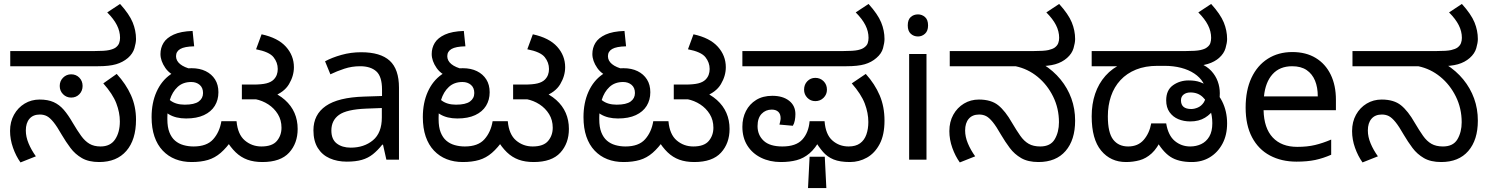

<svg xmlns="http://www.w3.org/2000/svg" viewBox="-20 -810 7559 974"><path d="M483 12Q430 12 395.5 -8Q361 -28 337.5 -59.5Q314 -91 294 -125Q269 -169 251 -191Q233 -213 217.5 -221Q202 -229 182 -229Q148 -229 129.5 -207.5Q111 -186 111 -148Q111 -116 125 -82.5Q139 -49 162 -17L84 14Q61 -18 46 -60.5Q31 -103 31 -146Q31 -192 51 -228Q71 -264 105 -284.5Q139 -305 181 -305Q223 -305 252 -292Q281 -279 303.5 -253Q326 -227 349 -187Q372 -148 391.5 -121Q411 -94 434 -80.5Q457 -67 490 -67Q540 -67 564 -103Q588 -139 588 -194Q588 -239 570 -286Q552 -333 504 -387L572 -435Q619 -384 644.5 -327Q670 -270 670 -203Q670 -101 621 -44.5Q572 12 483 12ZM341 -315Q317 -315 300 -332Q283 -349 283 -374Q283 -399 300 -416Q317 -433 341 -433Q366 -433 382.5 -416Q399 -399 399 -374Q399 -349 382.5 -332Q366 -315 341 -315ZM32 -474V-551H458Q512 -551 534 -556Q556 -561 567 -569Q580 -579 584.5 -591.5Q589 -604 589 -618Q589 -651 573 -682.5Q557 -714 524 -747L589 -790Q636 -738 653 -696.5Q670 -655 670 -612Q670 -593 662 -565.5Q654 -538 629 -516Q603 -494 568.5 -484Q534 -474 477 -474Z M952 12Q907 12 870 -2.5Q833 -17 805.5 -46Q778 -75 763.5 -117.5Q749 -160 749 -216Q749 -288 774 -344Q799 -400 844.5 -432Q890 -464 952 -464Q993 -464 1023.5 -449Q1054 -434 1071 -407Q1088 -380 1088 -342Q1088 -303 1069.5 -273Q1051 -243 1014.5 -226Q978 -209 924 -209Q872 -209 837 -230Q802 -251 783 -274L803 -340Q816 -322 844 -300.5Q872 -279 917 -279Q966 -279 988 -295Q1010 -311 1010 -338Q1010 -365 993 -379.5Q976 -394 950 -394Q908 -394 881 -369Q854 -344 841.5 -303Q829 -262 829 -215V-205Q829 -165 839.5 -138.5Q850 -112 868 -96.5Q886 -81 910.5 -74Q935 -67 962 -67Q1029 -67 1061.5 -103.5Q1094 -140 1103 -195H1180Q1186 -128 1222 -97.5Q1258 -67 1306 -67Q1361 -67 1384.5 -95Q1408 -123 1408 -162Q1408 -201 1389.5 -231Q1371 -261 1341 -280.5Q1311 -300 1275 -307L1343 -352Q1393 -332 1425.5 -303Q1458 -274 1474 -237Q1490 -200 1490 -156Q1490 -83 1446.5 -35.5Q1403 12 1311 12Q1268 12 1235 0Q1202 -12 1175.5 -37.5Q1149 -63 1126 -102L1159 -103Q1129 -60 1099.5 -34.5Q1070 -9 1034.5 1.5Q999 12 952 12ZM898 -412Q844 -429 819 -465Q794 -501 794 -536Q794 -567 809.5 -592.5Q825 -618 861 -634.5Q897 -651 957 -653L965 -575Q916 -574 894.5 -561.5Q873 -549 873 -525Q873 -502 893.5 -485Q914 -468 955 -458ZM1207 -306V-381H1264Q1307 -381 1331 -387Q1355 -393 1368 -406Q1379 -417 1384 -430.5Q1389 -444 1389 -460Q1389 -493 1367.5 -520Q1346 -547 1279 -560L1307 -636Q1390 -618 1430.5 -573Q1471 -528 1471 -469Q1471 -425 1446 -383Q1421 -341 1362 -320Q1349 -316 1339 -312.5Q1329 -309 1317.5 -307.5Q1306 -306 1286 -306Z M1812 -545Q1910 -545 1957 -502Q2004 -459 2004 -365V0H1940L1923 -76H1919Q1896 -47 1871.5 -27.5Q1847 -8 1815.5 1Q1784 10 1739 10Q1691 10 1652.5 -7Q1614 -24 1592 -59.5Q1570 -95 1570 -149Q1570 -229 1633 -272.5Q1696 -316 1827 -320L1918 -323V-355Q1918 -422 1889 -448Q1860 -474 1807 -474Q1765 -474 1727 -461.5Q1689 -449 1656 -433L1629 -499Q1664 -518 1712 -531.5Q1760 -545 1812 -545ZM1838 -259Q1738 -255 1699.5 -227Q1661 -199 1661 -148Q1661 -103 1688.5 -82Q1716 -61 1759 -61Q1827 -61 1872 -98.5Q1917 -136 1917 -214V-262Z M2328 12Q2283 12 2246 -2.5Q2209 -17 2181.5 -46Q2154 -75 2139.5 -117.5Q2125 -160 2125 -216Q2125 -288 2150 -344Q2175 -400 2220.5 -432Q2266 -464 2328 -464Q2369 -464 2399.5 -449Q2430 -434 2447 -407Q2464 -380 2464 -342Q2464 -303 2445.5 -273Q2427 -243 2390.5 -226Q2354 -209 2300 -209Q2248 -209 2213 -230Q2178 -251 2159 -274L2179 -340Q2192 -322 2220 -300.5Q2248 -279 2293 -279Q2342 -279 2364 -295Q2386 -311 2386 -338Q2386 -365 2369 -379.5Q2352 -394 2326 -394Q2284 -394 2257 -369Q2230 -344 2217.5 -303Q2205 -262 2205 -215V-205Q2205 -165 2215.5 -138.5Q2226 -112 2244 -96.5Q2262 -81 2286.5 -74Q2311 -67 2338 -67Q2405 -67 2437.5 -103.5Q2470 -140 2479 -195H2556Q2562 -128 2598 -97.5Q2634 -67 2682 -67Q2737 -67 2760.5 -95Q2784 -123 2784 -162Q2784 -201 2765.5 -231Q2747 -261 2717 -280.5Q2687 -300 2651 -307L2719 -352Q2769 -332 2801.5 -303Q2834 -274 2850 -237Q2866 -200 2866 -156Q2866 -83 2822.5 -35.5Q2779 12 2687 12Q2644 12 2611 0Q2578 -12 2551.5 -37.5Q2525 -63 2502 -102L2535 -103Q2505 -60 2475.5 -34.5Q2446 -9 2410.5 1.5Q2375 12 2328 12ZM2274 -412Q2220 -429 2195 -465Q2170 -501 2170 -536Q2170 -567 2185.5 -592.5Q2201 -618 2237 -634.5Q2273 -651 2333 -653L2341 -575Q2292 -574 2270.5 -561.5Q2249 -549 2249 -525Q2249 -502 2269.5 -485Q2290 -468 2331 -458ZM2583 -306V-381H2640Q2683 -381 2707 -387Q2731 -393 2744 -406Q2755 -417 2760 -430.5Q2765 -444 2765 -460Q2765 -493 2743.5 -520Q2722 -547 2655 -560L2683 -636Q2766 -618 2806.5 -573Q2847 -528 2847 -469Q2847 -425 2822 -383Q2797 -341 2738 -320Q2725 -316 2715 -312.5Q2705 -309 2693.5 -307.5Q2682 -306 2662 -306Z M3143 12Q3098 12 3061 -2.5Q3024 -17 2996.5 -46Q2969 -75 2954.5 -117.5Q2940 -160 2940 -216Q2940 -288 2965 -344Q2990 -400 3035.5 -432Q3081 -464 3143 -464Q3184 -464 3214.5 -449Q3245 -434 3262 -407Q3279 -380 3279 -342Q3279 -303 3260.5 -273Q3242 -243 3205.5 -226Q3169 -209 3115 -209Q3063 -209 3028 -230Q2993 -251 2974 -274L2994 -340Q3007 -322 3035 -300.5Q3063 -279 3108 -279Q3157 -279 3179 -295Q3201 -311 3201 -338Q3201 -365 3184 -379.5Q3167 -394 3141 -394Q3099 -394 3072 -369Q3045 -344 3032.5 -303Q3020 -262 3020 -215V-205Q3020 -165 3030.5 -138.5Q3041 -112 3059 -96.5Q3077 -81 3101.5 -74Q3126 -67 3153 -67Q3220 -67 3252.5 -103.5Q3285 -140 3294 -195H3371Q3377 -128 3413 -97.5Q3449 -67 3497 -67Q3552 -67 3575.5 -95Q3599 -123 3599 -162Q3599 -201 3580.5 -231Q3562 -261 3532 -280.5Q3502 -300 3466 -307L3534 -352Q3584 -332 3616.5 -303Q3649 -274 3665 -237Q3681 -200 3681 -156Q3681 -83 3637.5 -35.5Q3594 12 3502 12Q3459 12 3426 0Q3393 -12 3366.5 -37.5Q3340 -63 3317 -102L3350 -103Q3320 -60 3290.5 -34.5Q3261 -9 3225.5 1.5Q3190 12 3143 12ZM3089 -412Q3035 -429 3010 -465Q2985 -501 2985 -536Q2985 -567 3000.5 -592.5Q3016 -618 3052 -634.5Q3088 -651 3148 -653L3156 -575Q3107 -574 3085.5 -561.5Q3064 -549 3064 -525Q3064 -502 3084.5 -485Q3105 -468 3146 -458ZM3398 -306V-381H3455Q3498 -381 3522 -387Q3546 -393 3559 -406Q3570 -417 3575 -430.5Q3580 -444 3580 -460Q3580 -493 3558.5 -520Q3537 -547 3470 -560L3498 -636Q3581 -618 3621.5 -573Q3662 -528 3662 -469Q3662 -425 3637 -383Q3612 -341 3553 -320Q3540 -316 3530 -312.5Q3520 -309 3508.5 -307.5Q3497 -306 3477 -306Z M3941 12Q3885 12 3840.5 -10Q3796 -32 3771 -72Q3746 -112 3746 -167Q3746 -211 3764 -246.5Q3782 -282 3816 -303Q3850 -324 3898 -324Q3951 -324 3983 -299Q4015 -274 4015 -231Q4015 -215 4012 -199Q4009 -183 4002 -172L3934 -178Q3936 -186 3938 -194.5Q3940 -203 3940 -210Q3940 -232 3928 -243Q3916 -254 3895 -254Q3864 -254 3843.5 -232.5Q3823 -211 3823 -170Q3823 -125 3854 -96Q3885 -67 3949 -67Q4018 -67 4050 -102Q4082 -137 4087 -195H4163Q4168 -128 4202.5 -97.5Q4237 -67 4285 -67Q4321 -67 4343 -83Q4365 -99 4375 -127.5Q4385 -156 4385 -191Q4385 -237 4367 -284.5Q4349 -332 4301 -387L4372 -435Q4418 -384 4442.5 -326.5Q4467 -269 4467 -198Q4467 -126 4442.5 -79.5Q4418 -33 4378 -10.5Q4338 12 4292 12Q4241 12 4209 -1Q4177 -14 4155 -39.5Q4133 -65 4111 -101L4142 -105Q4116 -57 4086.5 -32Q4057 -7 4021.5 2.5Q3986 12 3941 12ZM4079 144 4087 -15H4164L4172 144ZM4116 -297Q4092 -297 4075.5 -314Q4059 -331 4059 -355Q4059 -381 4075.5 -398Q4092 -415 4116 -415Q4141 -415 4158 -398Q4175 -381 4175 -355Q4175 -331 4158 -314Q4141 -297 4116 -297ZM3746 -474V-551H4256Q4310 -551 4332 -556Q4354 -561 4364 -569Q4378 -579 4382 -591.5Q4386 -604 4386 -618Q4386 -651 4370 -682.5Q4354 -714 4321 -747L4386 -790Q4433 -738 4450 -696.5Q4467 -655 4467 -612Q4467 -593 4459.5 -565.5Q4452 -538 4426 -516Q4401 -494 4366.5 -484Q4332 -474 4274 -474Z M4680 -536V0H4592V-536ZM4637 -737Q4657 -737 4672.5 -723.5Q4688 -710 4688 -681Q4688 -653 4672.5 -639Q4657 -625 4637 -625Q4615 -625 4600 -639Q4585 -653 4585 -681Q4585 -710 4600 -723.5Q4615 -737 4637 -737Z M5248 12Q5195 12 5160.5 -8Q5126 -28 5102.5 -59.5Q5079 -91 5059 -125Q5034 -169 5016 -191Q4998 -213 4982.5 -221Q4967 -229 4947 -229Q4913 -229 4894.5 -207.5Q4876 -186 4876 -148Q4876 -116 4890 -82.5Q4904 -49 4927 -17L4849 14Q4826 -18 4811 -60Q4796 -102 4796 -145Q4796 -192 4816 -228Q4836 -264 4870 -284.5Q4904 -305 4946 -305Q5008 -305 5044 -276Q5080 -247 5114 -187Q5137 -148 5156 -121Q5175 -94 5198.5 -80.5Q5222 -67 5257 -67Q5309 -67 5330.5 -103.5Q5352 -140 5352 -190Q5352 -260 5322.5 -320Q5293 -380 5243.5 -420.5Q5194 -461 5132 -474H4798V-551H5223Q5277 -551 5298.5 -556Q5320 -561 5331 -569Q5344 -579 5348.5 -591.5Q5353 -604 5353 -618Q5353 -651 5337 -682.5Q5321 -714 5288 -747L5353 -790Q5400 -738 5417 -696.5Q5434 -655 5434 -612Q5434 -593 5426 -565.5Q5418 -538 5393 -516Q5368 -494 5333 -484Q5298 -474 5240 -474H5216L5273 -483Q5324 -451 5360 -407Q5396 -363 5415 -310.5Q5434 -258 5434 -198Q5434 -100 5385.5 -44Q5337 12 5248 12Z M5692 12Q5614 12 5566 -46Q5518 -104 5518 -220Q5518 -282 5535.5 -334Q5553 -386 5588 -425.5Q5623 -465 5673 -487L5688 -474H5518V-551H5994Q6047 -551 6069.5 -556Q6092 -561 6102 -569Q6116 -579 6120 -591.5Q6124 -604 6124 -618Q6124 -651 6108 -682.5Q6092 -714 6059 -747L6124 -790Q6171 -738 6188 -696.5Q6205 -655 6205 -612Q6205 -593 6197 -565.5Q6189 -538 6164 -516Q6154 -507 6139.5 -499Q6125 -491 6107 -485.5Q6089 -480 6065 -477L6068 -488Q6103 -474 6125 -450Q6147 -426 6157.5 -397Q6168 -368 6168 -337Q6168 -319 6165.5 -305Q6163 -291 6155 -275Q6153 -271 6148 -268Q6143 -265 6141 -261Q6124 -232 6093 -213Q6062 -194 6018 -194Q5985 -194 5957.5 -205.5Q5930 -217 5913 -241Q5896 -265 5896 -301Q5896 -353 5930.5 -377.5Q5965 -402 6010 -402Q6044 -402 6067.5 -393.5Q6091 -385 6109 -372Q6154 -347 6179.5 -296.5Q6205 -246 6205 -184Q6205 -125 6181.5 -81Q6158 -37 6118 -12.5Q6078 12 6026 12Q5958 12 5917.5 -14.5Q5877 -41 5842 -104L5874 -109Q5851 -58 5822.5 -32Q5794 -6 5761 3Q5728 12 5692 12ZM5703 -67Q5753 -67 5782 -100.5Q5811 -134 5820 -184H5896Q5906 -123 5939.5 -95Q5973 -67 6018 -67Q6048 -67 6073.5 -79Q6099 -91 6114.5 -117Q6130 -143 6130 -185Q6130 -223 6118 -258.5Q6106 -294 6081.5 -317.5Q6057 -341 6019 -341Q5998 -341 5984.5 -330.5Q5971 -320 5971 -301Q5971 -279 5984 -268Q5997 -257 6023 -257Q6039 -257 6056.5 -264.5Q6074 -272 6086 -289.5Q6098 -307 6098 -337Q6098 -367 6082.5 -392.5Q6067 -418 6038.5 -437Q6010 -456 5971.5 -466Q5933 -476 5887 -476H5852Q5790 -476 5743 -457Q5696 -438 5664 -403.5Q5632 -369 5616 -322Q5600 -275 5600 -220Q5600 -137 5627 -102Q5654 -67 5703 -67Z M6536 -546Q6605 -546 6654.5 -516Q6704 -486 6730.5 -431.5Q6757 -377 6757 -304V-251H6390Q6392 -160 6436.5 -112.5Q6481 -65 6561 -65Q6612 -65 6651.5 -74.5Q6691 -84 6733 -102V-25Q6692 -7 6652 1.5Q6612 10 6557 10Q6481 10 6422.5 -21Q6364 -52 6331.5 -113.5Q6299 -175 6299 -264Q6299 -352 6328.5 -415Q6358 -478 6411.5 -512Q6465 -546 6536 -546ZM6535 -474Q6472 -474 6435.5 -433.5Q6399 -393 6392 -321H6665Q6665 -367 6651 -401Q6637 -435 6608.5 -454.5Q6580 -474 6535 -474Z M7291 12Q7238 12 7203.5 -8Q7169 -28 7145.5 -59.5Q7122 -91 7102 -125Q7077 -169 7059 -191Q7041 -213 7025.5 -221Q7010 -229 6990 -229Q6956 -229 6937.5 -207.5Q6919 -186 6919 -148Q6919 -116 6933 -82.5Q6947 -49 6970 -17L6892 14Q6869 -18 6854 -60Q6839 -102 6839 -145Q6839 -192 6859 -228Q6879 -264 6913 -284.5Q6947 -305 6989 -305Q7051 -305 7087 -276Q7123 -247 7157 -187Q7180 -148 7199 -121Q7218 -94 7241.5 -80.5Q7265 -67 7300 -67Q7352 -67 7373.5 -103.5Q7395 -140 7395 -190Q7395 -260 7365.5 -320Q7336 -380 7286.5 -420.5Q7237 -461 7175 -474H6841V-551H7266Q7320 -551 7341.5 -556Q7363 -561 7374 -569Q7387 -579 7391.5 -591.5Q7396 -604 7396 -618Q7396 -651 7380 -682.5Q7364 -714 7331 -747L7396 -790Q7443 -738 7460 -696.5Q7477 -655 7477 -612Q7477 -593 7469 -565.5Q7461 -538 7436 -516Q7411 -494 7376 -484Q7341 -474 7283 -474H7259L7316 -483Q7367 -451 7403 -407Q7439 -363 7458 -310.5Q7477 -258 7477 -198Q7477 -100 7428.5 -44Q7380 12 7291 12Z"/></svg>

Font: lkannada15
Style: Book
Weight: 400
Designer: Jelle Bosma - Monotype Design Team
Foundry: Monotype Imaging Inc.
Version: Version 2.003